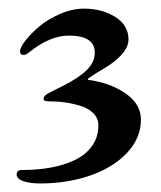

<svg xmlns="http://www.w3.org/2000/svg" viewBox="-20 -727 372 445"><path d="M30.8 -333Q66.9 -333 97.7 -338.6Q128.4 -344.2 153.6 -356.2Q178.7 -368.2 193.4 -388.7Q208 -409.2 208 -436.5Q208 -452.1 197.3 -463.6Q186.5 -475.1 168.5 -481Q150.4 -486.8 131.6 -489.5Q112.8 -492.2 91.8 -492.2Q81.1 -492.2 81.1 -497.6Q81.1 -502.9 86.7 -507.3Q92.3 -511.7 108.9 -519.5Q128.4 -528.8 141.8 -536.4Q155.3 -543.9 169.9 -554.9Q184.6 -565.9 192.1 -578.4Q199.7 -590.8 199.7 -605Q199.7 -644.5 139.6 -644.5Q95.7 -644.5 47.9 -606Q40 -599.6 34.7 -599.6Q26.4 -599.6 26.4 -607.9Q26.4 -616.7 38.8 -632.8Q51.3 -648.9 70.8 -665.5Q90.3 -682.1 118.9 -694.6Q147.5 -707 174.8 -707Q215.8 -707 246.8 -688Q277.8 -668.9 277.8 -635.3Q277.8 -618.2 262 -600.6Q246.1 -583 222.7 -569.3Q199.7 -556.2 183.6 -544.4L184.1 -542Q235.4 -535.2 271 -510.5Q306.6 -485.8 306.6 -449.7Q306.6 -407.2 274.7 -373Q242.7 -338.9 189.5 -320.3Q136.2 -301.8 73.2 -301.8Q49.3 -301.8 33.9 -307.1Q18.6 -312.5 18.6 -322.8Q18.6 -333 30.8 -333Z"/></svg>

Font: Monomachus
Style: Medium
Weight: 500
Designer: Alexey Kryukov
Version: Version 1.0